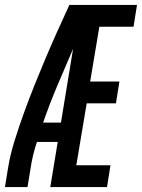

<svg xmlns="http://www.w3.org/2000/svg" viewBox="-32 -755 573 775"><path d="M-12 0 0 -74Q9 -130 26.5 -186Q44 -242 64 -297.5Q84 -353 106 -408Q128 -463 151 -517.5Q174 -572 198.5 -626.5Q223 -681 248 -735H521L507 -647H369L332 -426H450L436 -338H318L276 -88H414L400 0H171L201 -182H117Q108 -155 101.5 -128Q95 -101 91 -73L79 0ZM142 -260H214L263 -558Q231 -484 199.5 -409.5Q168 -335 142 -260Z"/></svg>

Font: Iosevka Term Curly SmBd Obl
Style: Regular
Weight: 600
Italic angle: -9°
Designer: Belleve Invis
Foundry: Belleve Invis
Version: Version 32.3.0